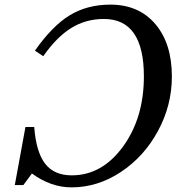

<svg xmlns="http://www.w3.org/2000/svg" viewBox="-20 -800 771 830"><path d="M131 -581Q206 -688 281.5 -734Q357 -780 457 -780Q580 -780 651.5 -696Q723 -612 723 -469Q723 -345 663 -234Q603 -123 502.5 -56.5Q402 10 289 10Q200 10 118 -50L81 0H44L90 -251H128Q136 -143 175 -92.5Q214 -42 290 -42Q421 -42 511.5 -166Q602 -290 602 -470Q602 -718 429 -718Q351 -718 288 -679Q225 -640 167 -557Z"/></svg>

Font: Libre Baskerville
Style: Italic
Weight: 400
Italic angle: -15°
Designer: Pablo Impallari, Rodrigo Fuenzalida
Foundry: Pablo Impallari, Rodrigo Fuenzalida
Version: Version 1.051;Glyphs 3.2.3 (3260)